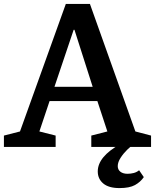

<svg xmlns="http://www.w3.org/2000/svg" viewBox="-33 -750 791 980"><path d="M515 -79 464 -234H220L168 -79L251 -58V0H-13V-58L69 -79L303 -730H426L658 -79L738 -58V0H433V-58ZM343 -598 245 -307H440L347 -598ZM577 210Q522 210 494 186.5Q466 163 466 125Q466 50 580 -14H651Q636 -5 616.5 14Q597 33 582.5 55.5Q568 78 568 98Q568 116 581.5 126.5Q595 137 618 137Q634 137 649.5 133Q665 129 677 119L701 154Q684 179 656 194.5Q628 210 577 210Z"/></svg>

Font: Domine
Style: Regular
Weight: 400
Designer: Pablo Impallari, Rodrigo Fuenzalida, Brenda Gallo
Foundry: Pablo Impallari, Rodrigo Fuenzalida, Brenda Gallo
Version: Version 2.000;September 19, 2022;FontCreator 14.0.0.2877 64-